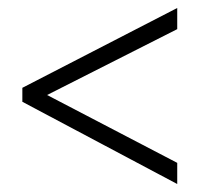

<svg xmlns="http://www.w3.org/2000/svg" viewBox="-20 -597 501 481"><path d="M424 -136 36 -342V-377L424 -577V-524L98 -359L424 -189Z"/></svg>

Font: Noto Sans Khmer UI Condensed Light
Style: Regular
Weight: 300
Width: 3
Designer: Danh Hong and the Monotype Design Team
Foundry: Monotype Imaging Inc.
Version: Version 2.002; ttfautohint (v1.8.4.7-5d5b)